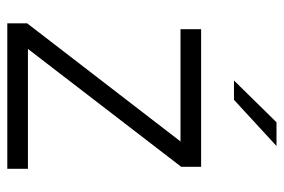

<svg xmlns="http://www.w3.org/2000/svg" viewBox="-146 -632 778 526"><g transform="rotate(90 243.0 -369.0)"><path d="M442.5 -56.5V0H44V-54.5L367.5 -474.5H60V-531H437V-476.5L114 -56.5ZM200.5 -621 315 -737.5H380L253.5 -621Z"/></g></svg>

Font: Epilogue Light
Style: Regular
Weight: 300
Designer: Tyler Finck
Foundry: Etcetera Type Co
Version: Version 2.111; ttfautohint (v1.8.3)